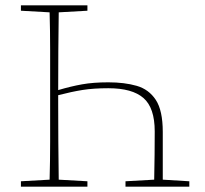

<svg xmlns="http://www.w3.org/2000/svg" viewBox="-20 -696 764 716"><path d="M58 0V-20L165 -26Q167 -97 167 -168Q167 -239 167 -310V-367Q167 -438 167 -509Q167 -580 165 -650L58 -656V-676H306V-656L199 -650Q198 -580 197.5 -508Q197 -436 197 -360Q244 -374 286 -381.5Q328 -389 384 -389Q444 -389 489.5 -376Q535 -363 561 -323.5Q587 -284 587 -204V-26L686 -20V0H448V-20L555 -26Q556 -70 556.5 -119.5Q557 -169 557 -206Q557 -294 515 -330.5Q473 -367 384 -367Q329 -367 288 -360.5Q247 -354 197 -341V-310Q197 -239 197.5 -168Q198 -97 199 -26L306 -20V0Z"/></svg>

Font: Source Serif 4 ExtraLight
Style: Regular
Weight: 200
Designer: Frank Grießhammer
Foundry: Adobe
Version: Version 4.005;hotconv 1.1.0;makeotfexe 2.6.0